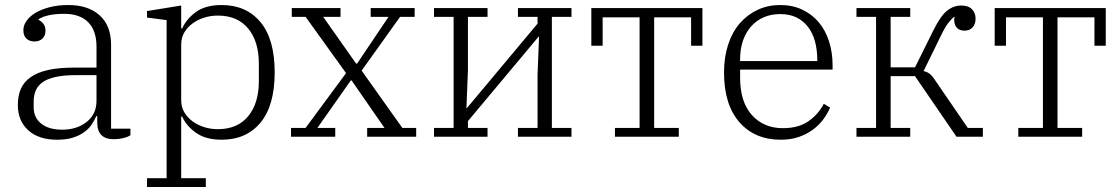

<svg xmlns="http://www.w3.org/2000/svg" viewBox="-20 -544 4453 764"><path d="M207 12Q134 12 92.5 -25.5Q51 -63 51 -126Q51 -163 63 -190.5Q75 -218 102 -237Q129 -256 171.5 -265.5Q214 -275 275 -275H364V-358Q364 -422 331 -455.5Q298 -489 235 -489Q199 -489 173 -483Q147 -477 133 -467V-465Q144 -460 152.5 -449.5Q161 -439 161 -422Q161 -402 149 -390.5Q137 -379 117 -379Q97 -379 85 -390.5Q73 -402 73 -424Q73 -443 85.5 -461Q98 -479 121.5 -493Q145 -507 178 -515.5Q211 -524 252 -524Q331 -524 376.5 -483Q422 -442 422 -366V-32H499V-6Q489 1 470.5 5.5Q452 10 433 10Q367 10 367 -56V-82H363Q356 -65 344.5 -48Q333 -31 314 -17.5Q295 -4 269 4Q243 12 207 12ZM228 -28Q286 -28 325 -59Q364 -90 364 -143V-245H283Q235 -245 202.5 -238Q170 -231 150.5 -217.5Q131 -204 122.5 -184.5Q114 -165 114 -140V-117Q114 -76 144 -52Q174 -28 228 -28Z M565 165H643V-464L565 -474V-500L701 -522V-431H705Q722 -469 760 -496.5Q798 -524 862 -524Q960 -524 1016.5 -456Q1073 -388 1073 -256Q1073 -124 1016.5 -56Q960 12 862 12Q799 12 760 -15.5Q721 -43 705 -80H701V165H799V200H565ZM847 -30Q925 -30 967.5 -81.5Q1010 -133 1010 -221V-291Q1010 -379 967.5 -430.5Q925 -482 847 -482Q819 -482 793 -474Q767 -466 746.5 -451Q726 -436 713.5 -415Q701 -394 701 -367V-145Q701 -118 713.5 -97Q726 -76 746.5 -61Q767 -46 793 -38Q819 -30 847 -30Z M1138 -35H1196L1357 -253L1196 -477H1141V-512H1335V-477H1266L1397 -291H1401L1526 -477H1455V-512H1630V-477H1572L1419 -263L1581 -35H1636V0H1441V-35H1510L1379 -224H1376L1243 -35H1314V0H1138Z M1707 -35H1785V-477H1707V-512H1920V-477H1842V-264L1836 -114H1838L2119 -450V-477H2041V-512H2254V-477H2176V-35H2254V0H2041V-35H2119V-248L2125 -398H2123L1842 -62V-35H1920V0H1707Z M2427 -35H2525V-475H2378V-362H2333V-512H2775V-362H2730V-475H2583V-35H2681V0H2427Z M3087 12Q2983 12 2922 -58Q2861 -128 2861 -256Q2861 -317 2877.5 -367Q2894 -417 2924 -451.5Q2954 -486 2995 -505Q3036 -524 3085 -524Q3133 -524 3171.5 -506Q3210 -488 3237 -456.5Q3264 -425 3278.5 -380.5Q3293 -336 3293 -284V-267H2925V-235Q2925 -138 2972 -86Q3019 -34 3095 -34Q3158 -34 3197.5 -62Q3237 -90 3258 -131L3283 -116Q3273 -92 3256 -69Q3239 -46 3214.5 -28Q3190 -10 3158.5 1Q3127 12 3087 12ZM2925 -301H3232V-307Q3232 -346 3223 -379Q3214 -412 3195.5 -436.5Q3177 -461 3149.5 -474.5Q3122 -488 3085 -488Q3048 -488 3018.5 -475Q2989 -462 2968 -438Q2947 -414 2936 -381Q2925 -348 2925 -308Z M3388 -35H3466V-477H3388V-512H3602V-477H3524V-276H3621L3693 -421Q3722 -480 3748 -501Q3774 -522 3805 -522Q3833 -522 3847.5 -507.5Q3862 -493 3862 -470Q3862 -448 3850 -435Q3838 -422 3818 -422Q3798 -422 3787.5 -433.5Q3777 -445 3777 -464Q3777 -466 3777 -468.5Q3777 -471 3779 -476L3777 -477Q3767 -470 3754 -453.5Q3741 -437 3726 -406L3655 -261Q3680 -257 3698 -229L3831 -35H3891V0H3786L3621 -241H3524V-35H3602V0H3388Z M4032 -35H4130V-475H3983V-362H3938V-512H4380V-362H4335V-475H4188V-35H4286V0H4032Z"/></svg>

Font: IBM Plex Serif Light
Style: Regular
Weight: 300
Designer: Mike Abbink, Paul van der Laan, Pieter van Rosmalen
Foundry: Bold Monday
Version: Version 3.001